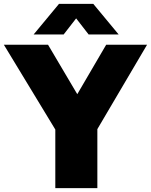

<svg xmlns="http://www.w3.org/2000/svg" viewBox="-53 -971 779 991"><path d="M232.5 0V-389.5L275.5 -231.5L-33 -740H195L375 -435.5H317L495 -740H706L406.5 -231.5L449.5 -386.5V0ZM120.5 -793 251.5 -951H428.5L559.5 -793H404.5L325 -895.5H355L275.5 -793Z"/></svg>

Font: Encode Sans SC Black
Style: Regular
Weight: 900
Version: Version 3.002